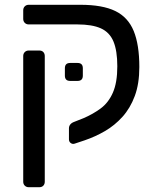

<svg xmlns="http://www.w3.org/2000/svg" viewBox="-20 -591 666 802"><path d="M100 191Q90 191 83.5 184.5Q77 178 77 168V-357Q77 -367 83.5 -373.5Q90 -380 100 -380H144Q155 -380 161 -373.5Q167 -367 167 -357V168Q167 178 161 184.5Q155 191 144 191ZM292 9Q283 12 275.5 6.5Q268 1 268 -9V-55Q268 -64 273.5 -71Q279 -78 290 -82L328 -97Q368 -114 400.5 -138Q433 -162 451.5 -204Q470 -246 470 -314Q470 -379 454 -417.5Q438 -456 401.5 -472.5Q365 -489 303 -489H100Q90 -489 83.5 -495.5Q77 -502 77 -512V-548Q77 -558 83.5 -564.5Q90 -571 100 -571H316Q408 -571 461.5 -545Q515 -519 538.5 -461.5Q562 -404 562 -311Q562 -241 543 -190Q524 -139 491.5 -103Q459 -67 418.5 -43.5Q378 -20 334 -5ZM273 -253Q251 -253 251 -275V-306Q251 -328 273 -328H304Q326 -328 326 -306V-275Q326 -253 304 -253Z"/></svg>

Font: Rubik Light
Style: Regular
Weight: 400
Version: Version 2.101